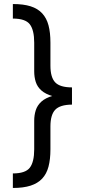

<svg xmlns="http://www.w3.org/2000/svg" viewBox="-20 -786 434 948"><path d="M335.4 -300.8Q277.3 -300.8 241 -311Q204.6 -321.3 184.3 -339.4Q164.1 -357.4 156.5 -381.6Q148.9 -405.8 148.9 -433.6V-575.2Q148.9 -637.7 127.2 -666Q105.5 -694.3 43.5 -694.3V-766.1Q95.7 -766.1 131.1 -754.9Q166.5 -743.7 188.2 -720.2Q210 -696.8 219.5 -660.9Q229 -625 229 -575.7V-461.9Q229 -403.8 252.7 -379.2Q276.4 -354.5 335.4 -354.5ZM43.5 142.1V70.3Q105.5 70.3 127.2 42Q148.9 13.7 148.9 -48.8V-189.9Q148.9 -217.3 156.5 -241.5Q164.1 -265.6 184.3 -284.2Q204.6 -302.7 241 -313Q277.3 -323.2 335.4 -323.2V-269.5Q276.4 -269 252.7 -244.1Q229 -219.2 229 -161.6V-48.8Q229 0.5 219.5 36.6Q210 72.8 188.2 95.9Q166.5 119.1 131.1 130.6Q95.7 142.1 43.5 142.1ZM335.4 -269.5 250 -269V-355L335.4 -354.5Z"/></svg>

Font: Inter 28pt
Style: Regular
Weight: 400
Designer: Rasmus Andersson
Foundry: rsms
Version: Version 4.001;git-66647c0bb